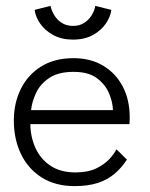

<svg xmlns="http://www.w3.org/2000/svg" viewBox="-20 -620 508 652"><path d="M83 -198.5Q83.5 -155.5 100.2 -118Q117 -80.5 151 -57.5Q185 -34.5 236.5 -34.5Q278.5 -34.5 306.8 -48.2Q335 -62 351.8 -80.2Q368.5 -98.5 375.5 -113L411 -78Q392.5 -49.5 368.2 -29.2Q344 -9 311.2 1.5Q278.5 12 233.5 12Q168 12 121.8 -17.2Q75.5 -46.5 51.2 -97Q27 -147.5 27 -210.5Q27 -270.5 51 -318.5Q75 -366.5 120.2 -394.5Q165.5 -422.5 229.5 -422.5Q287.5 -422.5 330.2 -397Q373 -371.5 396.8 -326.2Q420.5 -281 420.5 -221Q420.5 -216.5 420.2 -209.5Q420 -202.5 419.5 -198.5ZM363.5 -246Q363 -273 350.2 -303.2Q337.5 -333.5 308.8 -354.8Q280 -376 230 -376Q178 -376 147.2 -355.2Q116.5 -334.5 102.5 -304.5Q88.5 -274.5 85.5 -246ZM228 -485.5Q189 -485.5 160.8 -501Q132.5 -516.5 116.5 -539.8Q100.5 -563 97.5 -586.5L151.5 -600Q154.5 -585.5 163.5 -569.8Q172.5 -554 188.8 -543Q205 -532 228 -532Q251 -532 267 -543Q283 -554 292.2 -569.8Q301.5 -585.5 303.5 -600L358 -586.5Q355.5 -564 339.8 -540.5Q324 -517 295.8 -501.2Q267.5 -485.5 228 -485.5Z"/></svg>

Font: League Spartan Thin Light
Style: Regular
Weight: 300
Version: Version 2.002